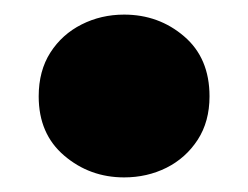

<svg xmlns="http://www.w3.org/2000/svg" viewBox="-20 -489 340 263"><path d="M150 -246Q103 -246 68 -275.8Q33 -305.5 33 -357Q33 -392 49 -417Q65 -442 91.8 -455.5Q118.5 -469 150 -469Q197.5 -469 232.2 -439.2Q267 -409.5 267 -357Q267 -322.5 250.8 -297.5Q234.5 -272.5 208 -259.2Q181.5 -246 150 -246Z"/></svg>

Font: Geologica Cursive Black
Style: Regular
Weight: 900
Designer: Sindre Bremnes, Frode Helland
Foundry: Monokrom Skriftforlag AS
Version: Version 1.010;gftools[0.9.28]